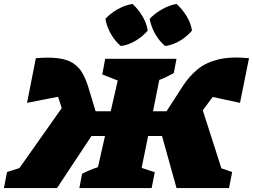

<svg xmlns="http://www.w3.org/2000/svg" viewBox="-67 -960 1291 980"><path d="M224 0H-47L-31 -82L32 -102L248 -408L233 -455Q231 -460 229 -466L71 -435L116 -663Q188 -669 234.5 -662Q281 -655 309 -635.5Q337 -616 353.5 -587Q370 -558 382 -521L421 -392H498L534 -549L455 -580L470 -660H834L820 -587Q801 -577 784.5 -568.5Q768 -560 746 -552L714 -392H783L869 -525Q900 -572 942 -606.5Q984 -641 1047 -656.5Q1110 -672 1204 -663L1158 -435L1019 -465Q1013 -458 1008 -451L968 -397L1063 -101L1118 -82L1102 0H834L760 -266H689L656 -103L723 -81L707 0H338L352 -73Q371 -83 391.5 -91.5Q412 -100 433 -107L469 -266H400ZM609 -940Q639 -913 660 -877.5Q681 -842 687 -804Q662 -774 625 -752Q588 -730 550 -725Q521 -749 499.5 -786Q478 -823 471 -864Q497 -892 533 -912.5Q569 -933 609 -940ZM834 -940Q864 -913 885.5 -877.5Q907 -842 913 -804Q888 -774 851.5 -752Q815 -730 776 -725Q747 -749 725.5 -786Q704 -823 697 -864Q724 -892 760 -912.5Q796 -933 834 -940Z"/></svg>

Font: Piazzolla Black
Style: Italic
Weight: 900
Italic angle: -11.3°
Designer: Juan Pablo del Peral
Foundry: Huerta Tipografica
Version: Version 1.330